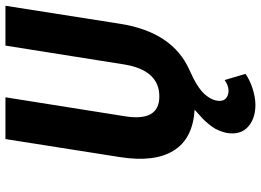

<svg xmlns="http://www.w3.org/2000/svg" viewBox="-142 -558 925 680"><g transform="rotate(-90 320.0 -217.5)"><path d="M289.1 225.1Q244.6 225.1 216.3 203.1Q188 181.2 188 143.1Q188 126.5 193.1 110.4Q198.2 94.2 204.8 82.5Q211.4 70.8 222.4 57.9Q233.4 44.9 240.7 38.1Q248 31.2 258.8 21.7Q269.5 12.2 272 9.8Q168.9 3.4 127 -64.7Q85 -132.8 104 -253.9L168 -660.2H315.9L249 -238.8Q228.5 -115.2 318.8 -115.2Q411.6 -115.2 432.1 -238.8L499 -660.2H640.1L576.2 -253.9Q546.9 -68.4 413.1 -8.8Q349.1 19.5 326.2 46.1Q303.2 72.8 303.2 98.1Q303.2 113.8 313.5 121.8Q323.7 129.9 338.9 129.9Q357.4 129.9 377 116.2L398.9 189.9Q377.9 205.1 346.7 215.1Q315.4 225.1 289.1 225.1Z"/></g></svg>

Font: Office Code Pro Bold Italic
Style: Regular
Weight: 700
Italic angle: -9°
Designer: Nathan Rutzky & Paul D. Hunt
Foundry: Adobe Systems Incorporated
Version: Version 1.004;PS 001.004;hotconv 1.0.70;makeotf.lib2.5.58329